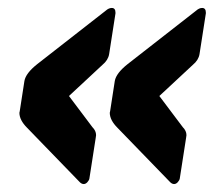

<svg xmlns="http://www.w3.org/2000/svg" viewBox="-20 -539 540 478"><path d="M265.8 -337.5Q269.2 -356.7 297.5 -379.2L468.3 -512.5Q475.8 -519.2 483.3 -519.2Q492.5 -519.2 492.5 -507.5V-505.8L476.7 -404.2Q474.2 -389.2 460 -377.5L376.7 -300L435 -222.5Q444.2 -213.3 444.2 -202.5Q444.2 -201.7 443.8 -199.6Q443.3 -197.5 443.3 -195.8L427.5 -94.2Q426.7 -90 422.5 -85.4Q418.3 -80.8 413.3 -80.8Q407.5 -80.8 401.7 -87.5L272.5 -220.8Q253.3 -240 253.3 -258.3Q253.3 -259.2 253.8 -260.4Q254.2 -261.7 254.2 -262.5L260 -300ZM40.8 -337.5Q44.2 -356.7 72.5 -379.2L243.3 -512.5Q250.8 -519.2 258.3 -519.2Q267.5 -519.2 267.5 -507.5V-505.8L251.7 -404.2Q249.2 -389.2 235 -377.5L151.7 -300L210 -222.5Q219.2 -213.3 219.2 -202.5Q219.2 -201.7 218.8 -199.6Q218.3 -197.5 218.3 -195.8L202.5 -94.2Q201.7 -90 197.5 -85.4Q193.3 -80.8 188.3 -80.8Q182.5 -80.8 176.7 -87.5L47.5 -220.8Q28.3 -240 28.3 -258.3Q28.3 -259.2 28.8 -260.4Q29.2 -261.7 29.2 -262.5L35 -300Z"/></svg>

Font: BoonTook Mon
Style: Italic
Weight: 400
Italic angle: -9°
Designer: Sungsit Sawaiwan
Foundry: FontUni
Version: Version 3.0